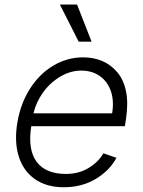

<svg xmlns="http://www.w3.org/2000/svg" viewBox="-20 -802 621 834"><path d="M257.1 11.4Q181.8 11.4 131.2 -24.3Q80.6 -60 61.1 -123.6Q41.5 -187.1 55.4 -269.5Q68.9 -351.2 109.7 -415.8Q150.6 -480.5 211.1 -516.7Q271.7 -552.9 341.3 -552.9Q386.7 -552.9 424.5 -536.8Q462.4 -520.6 490.1 -487.4Q517.8 -454.2 527.7 -403.8Q537.6 -353.3 527.3 -285.2L522.4 -253.9H115.8Q99.8 -152.3 139 -99.4Q178.3 -46.5 266 -46.5Q321.4 -46.5 363.6 -71.6Q405.9 -96.6 429.3 -136L485.8 -116.5Q456.7 -61.4 396.1 -25Q335.6 11.4 257.1 11.4ZM125.4 -309.7H467Q475.9 -361.9 462.2 -404.1Q448.5 -446.4 414.6 -470.9Q380.7 -495.4 332.7 -495.4Q285.9 -495.4 241.7 -469.1Q197.4 -442.8 167.1 -400.6Q136.7 -358.3 125.4 -309.7ZM321.7 -621.1 240.1 -782.3H314.6L377.8 -621.1Z"/></svg>

Font: Karasuma Gothic
Style: Light Italic
Weight: 300
Italic angle: 9.39998°
Designer: Rasmus Andersson / Ryoko Nishizuka
Foundry: rsms
Version: Version 1.00